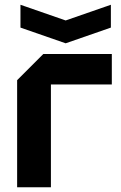

<svg xmlns="http://www.w3.org/2000/svg" viewBox="-20 -787 510 807"><path d="M52 0V-450L162 -560H450V-432H194V0ZM446 -767V-671L256 -605L66 -671V-767L256 -701Z"/></svg>

Font: Tektur SemiBold
Style: Regular
Weight: 600
Designer: Adam Jagosz
Foundry: Adam Jagosz
Version: Version 1.005;gftools[0.9.30]